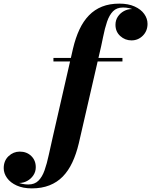

<svg xmlns="http://www.w3.org/2000/svg" viewBox="-230 -780 834 1060"><path d="M-54.5 260Q-103 260 -137.8 244.2Q-172.5 228.5 -191 202.8Q-209.5 177 -209.5 148.5Q-209.5 107.5 -182.8 82.2Q-156 57 -121 57Q-82.5 57 -57.5 81.2Q-32.5 105.5 -32.5 143Q-32.5 168 -45.8 187.8Q-59 207.5 -79.8 218.8Q-100.5 230 -122.5 230Q-144 230 -164 217.2Q-184 204.5 -196.2 185.8Q-208.5 167 -208.5 148.5H-189.5Q-189.5 171 -175.2 191.8Q-161 212.5 -134.8 225.5Q-108.5 238.5 -73.5 238.5Q-39 238.5 -18 217.8Q3 197 16 160.2Q29 123.5 39.2 75.5Q49.5 27.5 62 -26.5L173 -511.5Q187 -571 208.5 -617Q230 -663 261 -695Q292 -727 333.5 -743.5Q375 -760 429 -760Q478.5 -760 513.2 -744.2Q548 -728.5 566.2 -703Q584.5 -677.5 584.5 -648.5Q584.5 -609 558.5 -583Q532.5 -557 496 -557Q460.5 -557 434 -581Q407.5 -605 407.5 -643Q407.5 -668.5 420.5 -688Q433.5 -707.5 454.2 -718.8Q475 -730 498.5 -730Q513 -730 528 -722.8Q543 -715.5 555.5 -703.2Q568 -691 575.8 -676.5Q583.5 -662 583.5 -648.5H564.5Q564.5 -671 550.2 -691.8Q536 -712.5 510 -725.5Q484 -738.5 449 -738.5Q414.5 -738.5 394 -717.8Q373.5 -697 361 -660.2Q348.5 -623.5 339 -575.2Q329.5 -527 316.5 -473L205 11.5Q191 70.5 169.2 116.8Q147.5 163 116.5 194.8Q85.5 226.5 43 243.2Q0.5 260 -54.5 260ZM65 -440.5V-460H446V-440.5Z"/></svg>

Font: Bodoni Moda 11pt ExtraBold
Style: Italic
Weight: 800
Italic angle: -13°
Version: Version 2.004